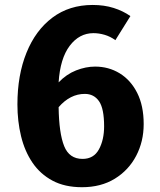

<svg xmlns="http://www.w3.org/2000/svg" viewBox="-20 -749 655 786"><path d="M359.5 -728.7Q406.7 -728.7 445.4 -716.4Q484.1 -704.1 513.8 -683.1L452.3 -584.6Q431.8 -599.5 408.5 -606.4Q385.1 -613.3 362.6 -613.3Q304.6 -613.3 265.4 -561.5Q226.2 -509.7 220 -411.8Q251.8 -445.1 291.5 -460.8Q331.3 -476.4 369.2 -476.4Q424.6 -476.4 469.7 -449Q514.9 -421.5 541.5 -369Q568.2 -316.4 568.2 -241Q568.2 -169.7 537.4 -111Q506.7 -52.3 450 -17.4Q393.3 17.4 315.9 17.4Q245.1 17.4 194.9 -9.5Q144.6 -36.4 112.8 -83.3Q81 -130.3 66.2 -191.5Q51.3 -252.8 51.3 -321.5Q51.3 -441.5 88.5 -533.3Q125.6 -625.1 194.6 -676.9Q263.6 -728.7 359.5 -728.7ZM327.2 -364.6Q267.2 -364.6 220 -310.3Q221.5 -203.6 242.6 -151Q263.6 -98.5 317.9 -98.5Q363.6 -98.5 384.9 -137.4Q406.2 -176.4 406.2 -231.8Q406.2 -304.6 385.4 -334.6Q364.6 -364.6 327.2 -364.6Z"/></svg>

Font: Fira Code
Style: Bold
Weight: 700
Monospace: yes
Designer: Carrois Corporate, Edenspiekermann AG, Nikita Prokopov
Foundry: Carrois Corporate, Edenspiekermann AG, Nikita Prokopov
Version: Version 6.000; ttfautohint (v1.8.2) -l 8 -r 50 -G 200 -x 14 